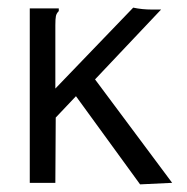

<svg xmlns="http://www.w3.org/2000/svg" viewBox="-20 -479 490 503"><path d="M179 -227 126 -171 125 0H58V-457H134V-450Q128 -444 126.5 -437Q125 -430 125 -413V-247L329 -459Q352 -454 378 -454H402L229 -271L431 0L347 4Z"/></svg>

Font: Inconsolata SemiCondensed
Style: Regular
Weight: 400
Width: 4
Monospace: yes
Designer: Raph Levien, Cyreal, Brenton Simpson
Foundry: Raph Levien, Cyreal, Google
Version: Version 3.001; ttfautohint (v1.8.2.53-6de2)